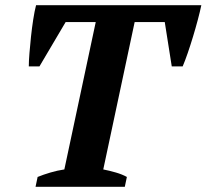

<svg xmlns="http://www.w3.org/2000/svg" viewBox="-20 -720 796 740"><path d="M461 0H117L125 -38Q147 -47 174 -55Q201 -63 228 -67L349 -635H233L132 -464H91Q91 -484 93.5 -515Q96 -546 99.5 -579Q103 -612 108 -644.5Q113 -677 119 -700H756Q751 -676 742.5 -644Q734 -612 724 -579Q714 -546 703.5 -515.5Q693 -485 684 -464H642L615 -635H499L378 -67Q403 -62 427 -55Q451 -48 469 -38Z"/></svg>

Font: PT Serif
Style: Bold Italic
Weight: 700
Italic angle: -12°
Designer: A.Korolkova, O.Umpeleva, V.Yefimov
Foundry: ParaType Ltd
Version: Version 1.000W OFL